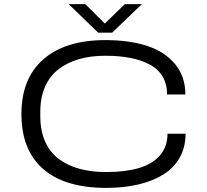

<svg xmlns="http://www.w3.org/2000/svg" viewBox="-20 -891 993 923"><path d="M310.1 -871.1H390.1L483.9 -777.8L580.1 -871.1H662.1L519 -733.9H452.1ZM490.2 12.2Q291.5 12.2 187.3 -78.9Q83 -169.9 83 -342.8Q83 -513.2 188.2 -605.7Q293.5 -698.2 486.8 -698.2Q602.5 -698.2 687.7 -670.2Q772.9 -642.1 822 -582.5Q871.1 -522.9 871.1 -437H783.2Q783.2 -486.3 762 -522.5Q740.7 -558.6 700.7 -580.3Q660.6 -602.1 606.9 -612.5Q553.2 -623 484.9 -623Q416 -623 359.6 -606.7Q303.2 -590.3 261.5 -558.1Q219.7 -525.9 196.8 -474.4Q173.8 -422.9 173.8 -356V-332Q173.8 -262.7 197 -210.4Q220.2 -158.2 263.2 -126.5Q306.2 -94.7 362.8 -79.3Q419.4 -64 490.2 -64Q582 -64 646.7 -82.8Q711.4 -101.6 748.3 -143.3Q785.2 -185.1 785.2 -248H872.1Q872.1 -183.6 844 -133.5Q815.9 -83.5 764.6 -51.8Q713.4 -20 644 -3.9Q574.7 12.2 490.2 12.2Z"/></svg>

Font: Archivo Expanded Light
Style: Regular
Weight: 300
Width: 7
Designer: Hector Gatti
Foundry: Omnibus-Type
Version: Version 2.001